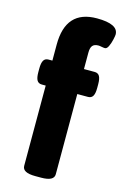

<svg xmlns="http://www.w3.org/2000/svg" viewBox="-118 -814 560 869"><g transform="rotate(15 162.5 -379.0)"><path d="M79 -30V-406H61Q45 -406 38 -418Q31 -430 31 -456V-473Q31 -499 38 -511Q45 -523 61 -523H79V-598Q79 -760 225 -760Q325 -760 325 -711Q325 -705 321 -687Q317 -669 310 -654Q303 -639 294 -639Q288 -639 278 -641Q268 -643 263 -643Q244 -643 235.5 -633Q227 -623 227 -600V-523H277Q293 -523 300 -511Q307 -499 307 -473V-456Q307 -430 300 -418Q293 -406 277 -406H227V-30Q227 2 167 2H139Q79 2 79 -30Z"/></g></svg>

Font: Asap-Bold
Style: Bold
Weight: 700
Designer: Pablo Cosgaya
Foundry: Omnibus-Type
Version: Version 2.000; ttfautohint (v1.8)